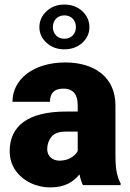

<svg xmlns="http://www.w3.org/2000/svg" viewBox="-20 -812 571 842"><path d="M508.8 0V-8.3C501.5 -21.5 496.1 -37.1 492.2 -55.2C488.3 -72.8 486.3 -98.6 486.3 -133.3V-349.6C486.3 -475.1 392.1 -538.1 266.6 -538.1C126 -538.1 34.7 -463.9 34.7 -365.7H199.2C199.2 -404.3 218.8 -423.3 257.8 -423.3C303.2 -423.3 320.8 -395 320.8 -350.6V-322.8H270C100.1 -322.8 22.5 -257.8 22.5 -148.9C22.5 -117.7 30.8 -90.3 46.9 -66.4C79.6 -18.6 136.7 9.8 201.7 9.8C265.6 9.8 303.2 -15.6 328.6 -47.4C332.5 -28.3 337.4 -12.7 343.8 0ZM240.7 -107.4C210 -107.4 187 -127.9 187 -157.7C187 -177.7 192.9 -195.8 205.1 -211.4C217.3 -227.1 238.3 -234.9 269 -234.9H320.8V-149.4C309.1 -127.9 281.2 -107.4 240.7 -107.4ZM152.8 -692.9C152.8 -666 163.1 -643.6 184.1 -624.5C204.6 -605.5 230.5 -595.7 262.2 -595.7C293.9 -595.7 320.3 -605.5 341.3 -624.5C361.8 -643.6 372.1 -666 372.1 -692.9C372.1 -719.7 361.8 -743.2 341.3 -762.7C320.3 -782.2 293.9 -792 262.2 -792C230.5 -792 204.6 -782.2 184.1 -762.7C163.1 -743.2 152.8 -719.7 152.8 -692.9ZM211.9 -692.9C211.9 -721.7 231 -744.6 262.2 -744.6C293.9 -744.6 313 -721.7 313 -692.9C313 -665 293.9 -642.1 262.2 -642.1C231 -642.1 211.9 -665 211.9 -692.9Z"/></svg>

Font: Vazirmatn Black
Style: Regular
Weight: 900
Designer: Saber Rastikerdar
Foundry: Saber Rastikerdar
Version: Version 33.003